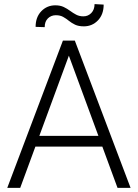

<svg xmlns="http://www.w3.org/2000/svg" viewBox="-20 -907 665 927"><path d="M547.4 0 474.1 -199.2H150.9L77.6 0H15.1L283.7 -710.9H341.3L610.4 0ZM169.9 -251H455.1L312.5 -638.2ZM436.5 -887.2 480.5 -884.8Q480.5 -837.4 452.9 -808.6Q425.3 -779.8 384.8 -779.8Q359.4 -779.8 342.5 -787.8Q325.7 -795.9 312.5 -806.6Q299.3 -817.4 284.9 -825.4Q270.5 -833.5 249.5 -833.5Q227.1 -833.5 211.4 -818.4Q195.8 -803.2 195.8 -775.9L151.9 -777.3Q151.9 -824.2 179.4 -852.8Q207 -881.3 247.1 -881.3Q270.5 -881.3 287.4 -873.3Q304.2 -865.2 318.4 -854.7Q332.5 -844.2 347.7 -836.2Q362.8 -828.1 382.8 -828.1Q405.3 -828.1 420.9 -844.2Q436.5 -860.4 436.5 -887.2Z"/></svg>

Font: Vazirmatn RD UI FD ExtraLight
Style: Regular
Weight: 200
Designer: Saber Rastikerdar
Foundry: Saber Rastikerdar
Version: Version 33.003